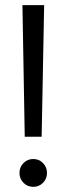

<svg xmlns="http://www.w3.org/2000/svg" viewBox="-20 -720 258 745"><path d="M67.1 -700H151.3L141.6 -189.4H76ZM55.6 -48.9Q55.6 -71.7 71.1 -87.3Q86.6 -103 109.2 -103Q131.4 -103 146.8 -87.4Q162.3 -71.8 162.3 -49Q162.3 -26.2 146.8 -10.6Q131.4 5 109.2 5Q86.6 5 71.1 -10.6Q55.6 -26.2 55.6 -48.9Z"/></svg>

Font: AF Albert Sans Medium
Style: Regular
Weight: 500
Designer: Andreas Rasmussen
Foundry: a.Foundry
Version: Version 1.300;Glyphs 3.2 (3231)